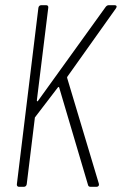

<svg xmlns="http://www.w3.org/2000/svg" viewBox="-20 -720 469 740"><path d="M53 0H72C78 0 82 -4 83 -10L114 -263C114 -265 114 -267 115 -268L203 -383C205 -385 207 -386 208 -383L319 -8C320 -2 324 0 329 0H352C359 0 363 -5 361 -12L239 -419C238 -421 239 -424 240 -425L427 -688C432 -695 429 -700 422 -700H399C394 -700 390 -697 387 -693L127 -332C125 -328 122 -329 122 -333L166 -690C167 -696 164 -700 158 -700H139C133 -700 129 -696 128 -690L45 -10C44 -4 48 0 53 0Z"/></svg>

Font: Barlow Condensed ExtraLight
Style: Italic
Weight: 275
Width: 3
Italic angle: -7°
Designer: Jeremy Tribby
Foundry: Tribby Type
Version: Version 1.422;hotconv 1.0.109;makeotfexe 2.5.65596